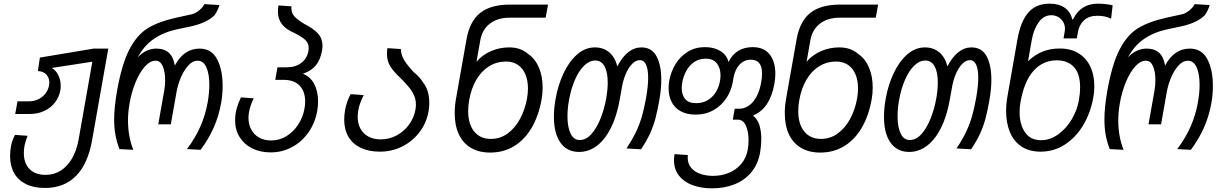

<svg xmlns="http://www.w3.org/2000/svg" viewBox="-20 -815 6640 1047"><path d="M35 35.5Q35 9 40 -18Q45.5 -48.5 61.5 -79.5L130.5 -74.5Q118 -43.5 113.5 -19.5Q110 0 110 19.5Q110 75.5 141.2 107Q172.5 138.5 229 138.5Q275 138.5 311.8 115Q348.5 91.5 373.2 48.2Q398 5 408.5 -53L483.5 -478.5L263 -444.5Q285.5 -430.5 298.2 -404.5Q311 -378.5 311 -347Q311 -333.5 309 -322Q302 -284 278.8 -254.8Q255.5 -225.5 220.2 -209.5Q185 -193.5 143.5 -193.5H63L75.5 -262.5H139Q165 -262.5 188.2 -273.5Q211.5 -284.5 227.2 -304.2Q243 -324 247.5 -349Q249 -356.5 249 -364.5Q249 -390.5 233 -408.2Q217 -426 186.5 -427.5L197.5 -501L491 -550H570.5L482.5 -52Q460 77.5 395 143.8Q330 210 225.5 210Q164.5 210 121.8 189Q79 168 57 128.8Q35 89.5 35 35.5Z M602.5 -163.5Q602.5 -228 618 -318Q644 -465 685.2 -544.8Q726.5 -624.5 785.2 -660.8Q844 -697 941 -718.5L1027 -737.5Q1046.5 -742 1066.8 -759Q1087 -776 1094.5 -792.5L1176.5 -787.5Q1169 -760 1150.5 -732.5Q1108 -690 1020.5 -671L945 -655Q872.5 -639.5 818.8 -602.8Q765 -566 731 -501.5Q752 -525.5 778.5 -537.8Q805 -550 831.5 -550Q876 -550 900.8 -527.2Q925.5 -504.5 933.5 -457.5Q982.5 -550 1068.5 -550Q1133 -550 1163.5 -492.8Q1194 -435.5 1194 -347.5Q1194 -298.5 1186 -254Q1173 -181 1145.2 -118.8Q1117.5 -56.5 1074 2L999.5 -2Q1044 -60.5 1072.2 -124.2Q1100.5 -188 1113 -260Q1121.5 -310 1121.5 -352.5Q1121.5 -412.5 1105.2 -448.2Q1089 -484 1057.5 -484Q1030.5 -484 1006.8 -458Q983 -432 966.5 -393Q950 -354 943 -315.5L911.5 -137H843L875.5 -320.5Q880.5 -347.5 880.5 -378Q880.5 -424 867.5 -454Q854.5 -484 829 -484Q798.5 -484 770 -452.2Q741.5 -420.5 719.5 -367.2Q697.5 -314 686.5 -251Q678 -203 678 -158Q678 -71 707 2L631.5 -2Q617 -39 609.8 -77.8Q602.5 -116.5 602.5 -163.5Z M1262 -159.5Q1262 -180.5 1265.5 -200Q1272.5 -238.5 1294 -284L1363.5 -279Q1344 -239 1337.5 -201.5Q1335 -185 1335 -172Q1335 -137 1349.8 -109Q1364.5 -81 1392.5 -65Q1420.5 -49 1459 -49Q1503 -49 1541.5 -72.2Q1580 -95.5 1606 -135.5Q1632 -175.5 1640.5 -223Q1644 -242 1644 -262Q1644 -316.5 1613.8 -348Q1583.5 -379.5 1528 -379.5H1481L1493 -448H1543Q1591.5 -448 1623 -472Q1654.5 -496 1662 -537.5Q1663.5 -546 1663.5 -552.5Q1663.5 -580 1644.2 -597.8Q1625 -615.5 1585.5 -635Q1539.5 -654.5 1517.5 -683Q1495.5 -711.5 1495.5 -752Q1495.5 -767.5 1498.5 -785.5L1569.5 -780.5Q1569 -777 1569 -770Q1569 -743 1586.5 -724.5Q1604 -706 1640.5 -684Q1686.5 -661 1712.5 -633.8Q1738.5 -606.5 1738.5 -563.5Q1738.5 -553 1736 -538Q1727 -489 1702.2 -458.5Q1677.5 -428 1632 -413L1628 -414Q1670.5 -399.5 1692.5 -358.8Q1714.5 -318 1714.5 -262Q1714.5 -237 1710 -210.5Q1698.5 -145 1662.2 -93.2Q1626 -41.5 1572.2 -12.8Q1518.5 16 1456.5 16Q1398.5 16 1354.5 -6.2Q1310.5 -28.5 1286.2 -68.2Q1262 -108 1262 -159.5Z M1857 -163Q1857 -187 1861.5 -214Q1865.5 -236 1873.2 -259.2Q1881 -282.5 1892 -301.5L1963.5 -296.5Q1951 -271 1944 -252.2Q1937 -233.5 1934 -214.5Q1930.5 -192.5 1930.5 -178.5Q1930.5 -142 1945.2 -114Q1960 -86 1988.5 -70.5Q2017 -55 2056.5 -55Q2103 -55 2143.5 -76.8Q2184 -98.5 2210.8 -135.8Q2237.5 -173 2245.5 -217Q2248 -233 2248 -244.5Q2248 -271 2238.2 -293.8Q2228.5 -316.5 2212.2 -336.8Q2196 -357 2168 -385.5Q2130 -420 2110 -450.5Q2090 -481 2090 -522.5Q2090 -537 2093 -552.5L2166 -547.5Q2166.5 -525 2174.8 -505.5Q2183 -486 2196.5 -468.2Q2210 -450.5 2235.5 -422Q2270 -394.5 2287.5 -364.5Q2303.5 -345.5 2312.2 -316.8Q2321 -288 2321 -254Q2321 -229.5 2317 -208Q2306 -145 2268 -94.8Q2230 -44.5 2173.5 -16.2Q2117 12 2051.5 12Q1990.5 12 1946.8 -9Q1903 -30 1880 -69.2Q1857 -108.5 1857 -163Z M2459.5 -198Q2459.5 -238.5 2467.5 -281.5L2524 -601Q2541.5 -699 2598.5 -744.5Q2655.5 -790 2761.5 -790H2968.5L2955.5 -718.5H2758.5Q2693 -718.5 2651 -685.8Q2609 -653 2599 -595L2578.5 -478.5Q2610 -515.5 2657 -536Q2704 -556.5 2756 -556.5Q2789 -556.5 2814.2 -547.5Q2839.5 -538.5 2862.5 -519Q2899 -493.5 2919 -446Q2939 -398.5 2939 -338.5Q2939 -304.5 2933.5 -274Q2917.5 -183 2878.8 -117.5Q2840 -52 2782.5 -17.5Q2725 17 2653 17Q2591.5 17 2548 -8.8Q2504.5 -34.5 2482 -82.8Q2459.5 -131 2459.5 -198ZM2854 -278.5Q2859 -305.5 2859 -333Q2859 -377 2844.8 -410.2Q2830.5 -443.5 2803.8 -461.5Q2777 -479.5 2740.5 -479.5Q2689.5 -479.5 2648 -454.2Q2606.5 -429 2578.2 -381.5Q2550 -334 2538.5 -268.5Q2533 -239 2533 -208.5Q2533 -138.5 2565.8 -98Q2598.5 -57.5 2657 -57.5Q2708.5 -57.5 2749.8 -88.2Q2791 -119 2817.2 -169.2Q2843.5 -219.5 2854 -278.5Z M3000.5 -178Q3000.5 -225 3010 -277.5Q3023 -351 3052.8 -414.8Q3082.5 -478.5 3126.5 -517.5Q3170.5 -556.5 3224 -556.5Q3269.5 -556.5 3301.2 -530.5Q3333 -504.5 3346.5 -453Q3400 -556.5 3478 -556.5Q3534 -556.5 3560 -508.2Q3586 -460 3586 -381Q3586 -329 3576 -273Q3565.5 -212 3554.5 -170.2Q3543.5 -128.5 3525 -87.5Q3506.5 -46.5 3475.5 -1L3396 -5.5Q3429 -55 3449 -97.5Q3469 -140 3481 -182.5Q3493 -225 3503.5 -283Q3514.5 -347.5 3514.5 -390.5Q3514.5 -436.5 3503.2 -461.8Q3492 -487 3469.5 -487Q3447.5 -487 3427.8 -467.2Q3408 -447.5 3393.2 -413.8Q3378.5 -380 3371.5 -339.5L3359 -270Q3343.5 -182 3311.8 -118.2Q3280 -54.5 3235.5 -20.5Q3191 13.5 3138 13.5Q3072 13.5 3036.2 -37Q3000.5 -87.5 3000.5 -178ZM3285.5 -277.5Q3294 -326 3294 -364.5Q3294 -421 3276.8 -453Q3259.5 -485 3226 -485Q3194 -485 3165.2 -457Q3136.5 -429 3115 -379.5Q3093.5 -330 3082.5 -267.5Q3074.5 -223 3074.5 -181Q3074.5 -122 3091.5 -86.8Q3108.5 -51.5 3141 -51.5Q3177 -51.5 3206.5 -85.8Q3236 -120 3256 -171.8Q3276 -223.5 3285.5 -277.5Z M3655.5 59Q3655.5 43 3658.5 25.5L3731 30.5Q3730 39.5 3730 44Q3730 78 3749.2 100.5Q3768.5 123 3800 133.5Q3831.5 144 3868.5 144Q3913.5 144 3953.5 128Q3993.5 112 4021.5 79.5Q4049.5 47 4057.5 0.5Q4062 -23.5 4062 -50.5Q4062 -97.5 4047.2 -130Q4032.5 -162.5 4003 -162.5H3976L3986.5 -222H4009.5Q4054 -222 4086.2 -259.8Q4118.5 -297.5 4130.5 -364.5Q4135.5 -391 4135.5 -414Q4135.5 -489.5 4075 -489.5Q4038 -489.5 4013 -462.8Q3988 -436 3980 -391.5L3976 -368Q3967.5 -319.5 3940.5 -279Q3913.5 -238.5 3870.5 -214.2Q3827.5 -190 3773.5 -190Q3724.5 -190 3691.2 -208.8Q3658 -227.5 3642 -260Q3626 -292.5 3626 -334Q3626 -356 3629.5 -375.5Q3638.5 -424.5 3664 -466Q3689.5 -507.5 3730.5 -532.8Q3771.5 -558 3824 -558Q3873.5 -558 3908 -537Q3942.5 -516 3953 -477Q3972.5 -518 4006.2 -538Q4040 -558 4084.5 -558Q4145 -558 4176.5 -519Q4208 -480 4208 -414Q4208 -386 4203 -359Q4179.5 -226.5 4092.5 -188L4087 -183.5Q4110 -167 4120.8 -133.5Q4131.5 -100 4131.5 -56.5Q4131.5 -22 4125 16Q4114 79.5 4077.8 123.5Q4041.5 167.5 3986.2 189.8Q3931 212 3862.5 212Q3804 212 3757 194.8Q3710 177.5 3682.8 143Q3655.5 108.5 3655.5 59ZM3906.5 -375.5Q3909 -387.5 3909 -404.5Q3909 -443.5 3889.2 -469.2Q3869.5 -495 3828.5 -495Q3791.5 -495 3764.8 -476.2Q3738 -457.5 3722.2 -428.2Q3706.5 -399 3700.5 -365.5Q3697.5 -350 3697.5 -335Q3697.5 -298 3716.2 -275.2Q3735 -252.5 3775.5 -252.5Q3813.5 -252.5 3841 -269.8Q3868.5 -287 3884.8 -314.8Q3901 -342.5 3906.5 -375.5Z M4259.5 -198Q4259.5 -238.5 4267.5 -281.5L4324 -601Q4341.5 -699 4398.5 -744.5Q4455.5 -790 4561.5 -790H4768.5L4755.5 -718.5H4558.5Q4493 -718.5 4451 -685.8Q4409 -653 4399 -595L4378.5 -478.5Q4410 -515.5 4457 -536Q4504 -556.5 4556 -556.5Q4589 -556.5 4614.2 -547.5Q4639.5 -538.5 4662.5 -519Q4699 -493.5 4719 -446Q4739 -398.5 4739 -338.5Q4739 -304.5 4733.5 -274Q4717.5 -183 4678.8 -117.5Q4640 -52 4582.5 -17.5Q4525 17 4453 17Q4391.5 17 4348 -8.8Q4304.5 -34.5 4282 -82.8Q4259.5 -131 4259.5 -198ZM4654 -278.5Q4659 -305.5 4659 -333Q4659 -377 4644.8 -410.2Q4630.5 -443.5 4603.8 -461.5Q4577 -479.5 4540.5 -479.5Q4489.5 -479.5 4448 -454.2Q4406.5 -429 4378.2 -381.5Q4350 -334 4338.5 -268.5Q4333 -239 4333 -208.5Q4333 -138.5 4365.8 -98Q4398.5 -57.5 4457 -57.5Q4508.5 -57.5 4549.8 -88.2Q4591 -119 4617.2 -169.2Q4643.5 -219.5 4654 -278.5Z M4800.5 -178Q4800.5 -225 4810 -277.5Q4823 -351 4852.8 -414.8Q4882.5 -478.5 4926.5 -517.5Q4970.5 -556.5 5024 -556.5Q5069.5 -556.5 5101.2 -530.5Q5133 -504.5 5146.5 -453Q5200 -556.5 5278 -556.5Q5334 -556.5 5360 -508.2Q5386 -460 5386 -381Q5386 -329 5376 -273Q5365.5 -212 5354.5 -170.2Q5343.5 -128.5 5325 -87.5Q5306.5 -46.5 5275.5 -1L5196 -5.5Q5229 -55 5249 -97.5Q5269 -140 5281 -182.5Q5293 -225 5303.5 -283Q5314.5 -347.5 5314.5 -390.5Q5314.5 -436.5 5303.2 -461.8Q5292 -487 5269.5 -487Q5247.5 -487 5227.8 -467.2Q5208 -447.5 5193.2 -413.8Q5178.5 -380 5171.5 -339.5L5159 -270Q5143.5 -182 5111.8 -118.2Q5080 -54.5 5035.5 -20.5Q4991 13.5 4938 13.5Q4872 13.5 4836.2 -37Q4800.5 -87.5 4800.5 -178ZM5085.5 -277.5Q5094 -326 5094 -364.5Q5094 -421 5076.8 -453Q5059.5 -485 5026 -485Q4994 -485 4965.2 -457Q4936.5 -429 4915 -379.5Q4893.5 -330 4882.5 -267.5Q4874.5 -223 4874.5 -181Q4874.5 -122 4891.5 -86.8Q4908.5 -51.5 4941 -51.5Q4977 -51.5 5006.5 -85.8Q5036 -120 5056 -171.8Q5076 -223.5 5085.5 -277.5Z M5466.5 -209.5Q5466.5 -249 5474 -291L5528.5 -601.5Q5545.5 -698 5587.5 -746.5Q5629.5 -795 5703.5 -795Q5754.5 -795 5786.5 -772.5Q5818.5 -750 5827.5 -707.5L5833 -712.5Q5853.5 -753.5 5886.8 -774.2Q5920 -795 5968.5 -795Q5987 -795 6009.5 -792.5Q6032 -790 6047.5 -786L6039 -713Q6008 -729 5964.5 -729Q5917.5 -729 5891.2 -704.2Q5865 -679.5 5858 -640L5852 -605.5H5779.5L5786 -643Q5787.5 -650.5 5787.5 -658Q5787.5 -679 5777.2 -696Q5767 -713 5750 -722.5Q5733 -732 5713 -732Q5672 -732 5644.5 -694.2Q5617 -656.5 5606.5 -598L5586 -481Q5623.5 -517 5665.8 -533.8Q5708 -550.5 5759.5 -550.5Q5819 -550.5 5861.2 -524.5Q5903.5 -498.5 5925.5 -452.2Q5947.5 -406 5947.5 -346Q5947.5 -313 5942 -283.5Q5927.5 -201.5 5888 -134.2Q5848.5 -67 5788.2 -27.5Q5728 12 5654.5 12Q5591.5 12 5549.2 -16.8Q5507 -45.5 5486.8 -95.5Q5466.5 -145.5 5466.5 -209.5ZM5863.5 -269Q5870 -306.5 5870 -339Q5870 -413 5836.2 -449.5Q5802.5 -486 5743 -486Q5667 -486 5616 -428.8Q5565 -371.5 5545 -259Q5540 -232 5540 -203Q5540 -136.5 5569.5 -93.5Q5599 -50.5 5656.5 -50.5Q5706 -50.5 5750 -82Q5794 -113.5 5824 -164Q5854 -214.5 5863.5 -269Z M6002.5 -163.5Q6002.5 -228 6018 -318Q6044 -465 6085.2 -544.8Q6126.5 -624.5 6185.2 -660.8Q6244 -697 6341 -718.5L6427 -737.5Q6446.5 -742 6466.8 -759Q6487 -776 6494.5 -792.5L6576.5 -787.5Q6569 -760 6550.5 -732.5Q6508 -690 6420.5 -671L6345 -655Q6272.5 -639.5 6218.8 -602.8Q6165 -566 6131 -501.5Q6152 -525.5 6178.5 -537.8Q6205 -550 6231.5 -550Q6276 -550 6300.8 -527.2Q6325.5 -504.5 6333.5 -457.5Q6382.5 -550 6468.5 -550Q6533 -550 6563.5 -492.8Q6594 -435.5 6594 -347.5Q6594 -298.5 6586 -254Q6573 -181 6545.2 -118.8Q6517.5 -56.5 6474 2L6399.5 -2Q6444 -60.5 6472.2 -124.2Q6500.5 -188 6513 -260Q6521.5 -310 6521.5 -352.5Q6521.5 -412.5 6505.2 -448.2Q6489 -484 6457.5 -484Q6430.5 -484 6406.8 -458Q6383 -432 6366.5 -393Q6350 -354 6343 -315.5L6311.5 -137H6243L6275.5 -320.5Q6280.5 -347.5 6280.5 -378Q6280.5 -424 6267.5 -454Q6254.5 -484 6229 -484Q6198.5 -484 6170 -452.2Q6141.5 -420.5 6119.5 -367.2Q6097.5 -314 6086.5 -251Q6078 -203 6078 -158Q6078 -71 6107 2L6031.5 -2Q6017 -39 6009.8 -77.8Q6002.5 -116.5 6002.5 -163.5Z"/></svg>

Font: JuliaMono Light
Style: Italic
Weight: 300
Italic angle: -9°
Monospace: yes
Designer: cormullion
Foundry: corm
Version: Version 0.054; ttfautohint (v1.8.4)